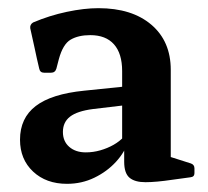

<svg xmlns="http://www.w3.org/2000/svg" viewBox="-20 -777 509 470"><path d="M144 -327Q93 -327 61 -357Q29 -387 29 -435Q29 -488 67.5 -517.5Q106 -547 186 -555L293 -566L291 -520L207 -510Q169 -505 151.5 -491.5Q134 -478 134 -454Q134 -431 149.5 -417.5Q165 -404 190 -404Q208 -404 225.5 -409Q243 -414 258 -422.5Q273 -431 284 -443L294 -432Q286 -405 264 -381Q242 -357 211 -342Q180 -327 144 -327ZM279 -603Q279 -646 259 -668.5Q239 -691 201 -691Q172 -691 153 -680Q134 -669 124 -632L118 -609Q115 -599 105 -599H88Q78 -599 76 -609Q70 -634 64.5 -660.5Q59 -687 54 -708Q53 -717 61 -722Q101 -739 143.5 -748Q186 -757 221 -757Q303 -757 350.5 -716.5Q398 -676 398 -606V-370L381 -398L447 -377Q456 -374 456 -365V-353Q456 -344 446 -343L402 -337Q362 -331 336 -331Q310 -331 297 -342Q284 -353 284 -381V-420L279 -427Z"/></svg>

Font: Hahmlet SemiBold
Style: Regular
Weight: 600
Version: Version 1.002